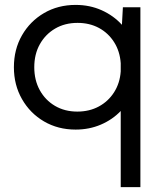

<svg xmlns="http://www.w3.org/2000/svg" viewBox="-20 -518 667 782"><path d="M551.8 244.1H471.7V-65.9Q437.5 -30.3 390.4 -10.3Q343.3 9.8 288.1 9.8Q216.3 9.8 159.4 -23.4Q102.5 -56.6 69.6 -114.3Q36.6 -171.9 36.6 -244.1Q36.6 -316.9 69.6 -374.3Q102.5 -431.6 159.4 -464.8Q216.3 -498 288.1 -498Q345.7 -498 394 -476.3Q442.4 -454.6 476.6 -417L480.5 -488.3H551.8ZM294.9 -63.5Q343.8 -63.5 382.3 -84.2Q420.9 -105 444.6 -142.1Q468.3 -179.2 471.7 -227.1V-260.7Q468.3 -309.1 444.8 -346.2Q421.4 -383.3 383.1 -404.1Q344.7 -424.8 295.9 -424.8Q244.1 -424.8 204.6 -401.6Q165 -378.4 142.3 -337.9Q119.6 -297.4 119.6 -244.1Q119.6 -191.4 142.1 -150.6Q164.6 -109.9 204.1 -86.7Q243.7 -63.5 294.9 -63.5Z"/></svg>

Font: Kumbh Sans
Style: Regular
Weight: 400
Version: Version 1.005